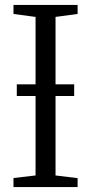

<svg xmlns="http://www.w3.org/2000/svg" viewBox="-20 -763 371 783"><path d="M125 -47.5V-694L35 -706V-743H296.5V-706L206.5 -694V-47.5L296.5 -36.5V0H35V-37ZM282.5 -419V-371.5H48.5V-419Z"/></svg>

Font: Merriweather 48pt Light
Style: Regular
Weight: 300
Version: Version 2.100